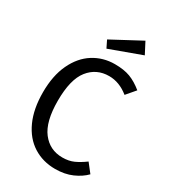

<svg xmlns="http://www.w3.org/2000/svg" viewBox="-221 -1016 1001 1134"><g transform="rotate(30 280.0 -449.5)"><path d="M532 -633 480 -572Q417 -623 347 -623Q261 -623 208.5 -557Q156 -491 156 -345Q156 -203 208 -135.5Q260 -68 346 -68Q390 -68 423 -83Q456 -98 493 -125L540 -65Q508 -32 458 -10Q408 12 343 12Q259 12 193.5 -29.5Q128 -71 91.5 -151.5Q55 -232 55 -345Q55 -458 93 -538.5Q131 -619 196 -660Q261 -701 341 -701Q403 -701 445.5 -685Q488 -669 532 -633ZM467 -834 251 -755 227 -804 427 -911Z"/></g></svg>

Font: Statis Sans
Style: Regular
Weight: 400
Designer: bBox Type GmbH
Foundry: bBox Type GmbH
Version: Version 1.000